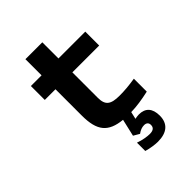

<svg xmlns="http://www.w3.org/2000/svg" viewBox="-247 -744 1093 1093"><g transform="rotate(-45 300.0 -197.0)"><path d="M396 -104C325 -104 300 -124 300 -183V-388H516V-500H300V-630H164V-500H78V-388H164V-176C164 -53 205 -4 313 7L289 111L325 132C343 119 359 113 376 113C395 113 405 123 405 140C405 161 392 172 364 172C344 172 310 167 277 155V222C307 231 344 236 365 236C439 236 478 202 478 138C478 79 450 49 398 49C387 49 377 51 367 53L377 9C423 8 467 1 522 -11V-115C472 -107 436 -104 396 -104Z"/></g></svg>

Font: LT Wave Mono Bold
Style: Regular
Weight: 700
Designer: Daniel Lyons
Version: Version 2.5 (Glyphs App)